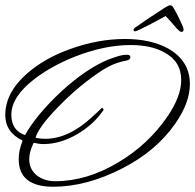

<svg xmlns="http://www.w3.org/2000/svg" viewBox="-25 -683 741 729"><path d="M177 26Q46 26 46 -79Q46 -112 61 -149Q-5 -181 -5 -246Q-5 -332 79 -405Q146 -463 242 -497Q347 -535 450 -535Q547 -535 613 -499Q696 -452 696 -364Q696 -293 640 -213Q567 -108 436 -42Q302 26 177 26ZM185 5Q305 5 425 -67Q537 -134 609 -238Q663 -316 663 -379Q663 -450 599 -484Q549 -512 471 -512Q371 -512 257 -467Q170 -432 107 -384Q18 -316 18 -247Q18 -188 70 -170Q93 -211 128.5 -253Q164 -295 208 -336Q301 -421 384 -456Q405 -464 423 -469.5Q441 -475 456 -475H458Q470 -475 470 -466Q470 -456 455 -453Q420 -447 387 -430Q353 -412 304 -374Q279 -355 251.5 -330.5Q224 -306 195 -276Q157 -237 136 -208Q115 -179 110 -160Q127 -156 147 -156Q236 -156 326 -240Q346 -259 354 -266Q362 -273 361 -273Q368 -273 368 -265Q347 -235 322.5 -213Q298 -191 269 -174Q204 -136 140 -136Q130 -136 120.5 -137.5Q111 -139 103 -141Q86 -107 86 -79Q86 -40 115 -17Q143 5 185 5ZM488 -564Q482 -564 482 -569Q482 -574 489 -579Q518 -599 543 -616Q568 -633 598 -652Q615 -663 621 -663Q629 -663 634 -653Q645 -634 653 -617.5Q661 -601 668 -585Q672 -576 672 -570Q672 -562 664 -562Q660 -562 655.5 -566Q651 -570 646 -575Q635 -588 622.5 -602Q610 -616 604 -622Q595 -617 577 -607.5Q559 -598 540 -588Q521 -578 506 -571Q491 -564 488 -564Z"/></svg>

Font: Corinthia
Style: Regular
Weight: 400
Designer: Robert E. Leuschke
Foundry: Robert E. Leuschke
Version: Version 1.013; ttfautohint (v1.8.3)